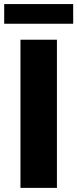

<svg xmlns="http://www.w3.org/2000/svg" viewBox="-23 -913 375 933"><path d="M76.4 -720H253.6V0H76.4ZM-2.6 -893.2H332.6V-797.6H-2.6Z"/></svg>

Font: Kufam
Style: Regular
Weight: 400
Designer: Wael Morcos, Artur Schmal
Foundry: Original Type
Version: Version 1.301; ttfautohint (v1.8.3)